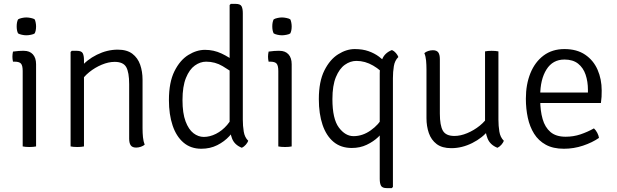

<svg xmlns="http://www.w3.org/2000/svg" viewBox="-20 -755 3182 990"><path d="M166 0Q152.5 3 132 3Q110.5 3 97 0V-389Q97 -417 88.2 -427Q79.5 -437 56 -437H47Q44 -450.5 44 -463Q44 -470 44.8 -475.8Q45.5 -481.5 47 -489Q63.5 -491.5 75.5 -492.2Q87.5 -493 95 -493H103Q133 -493 149.5 -474.8Q166 -456.5 166 -424ZM66 -619Q66 -641 73 -655Q80 -659.5 92.5 -662.2Q105 -665 116 -665Q126 -665 139.5 -662.2Q153 -659.5 159 -655Q162 -649 164 -638.5Q166 -628 166 -619Q166 -597 159 -583Q154 -578.5 140 -575.8Q126 -573 116 -573Q105 -573 92.5 -575.8Q80 -578.5 73 -583Q66 -597 66 -619Z M376 -493Q400 -493 406.5 -480.8Q413 -468.5 413 -445V0Q399.5 3 379 3Q357.5 3 344 0V-487L350 -493ZM715 -93Q715 -69 717.2 -47.2Q719.5 -25.5 726 -9Q718.5 -2.5 706.2 1.8Q694 6 682 6Q662.5 6 654.2 -5.5Q646 -17 646 -40V-321Q646 -382 630.8 -409Q615.5 -436 571 -436Q539.5 -436 504.8 -421.5Q470 -407 440.2 -383Q410.5 -359 394 -330V-405Q426.5 -446.5 479.5 -472.8Q532.5 -499 587 -499Q634.5 -499 662.5 -477.8Q690.5 -456.5 702.8 -421.2Q715 -386 715 -344Z M1232 -138Q1232 -106 1236.8 -76.5Q1241.5 -47 1260 -29Q1256.5 -19.5 1247.5 -9Q1238.5 1.5 1227 7Q1189 -8 1176.5 -41Q1164 -74 1164 -113V-729L1170 -735H1195Q1219 -735 1225.5 -722.8Q1232 -710.5 1232 -687ZM851 -239Q851 -330.5 879.5 -387.8Q908 -445 951 -471.5Q994 -498 1037 -498Q1082 -498 1122 -479.2Q1162 -460.5 1198 -432L1195 -369Q1166.5 -391 1127.8 -414Q1089 -437 1043 -437Q1012.5 -437 984.5 -417Q956.5 -397 938.8 -353.2Q921 -309.5 921 -239Q921 -171 936.8 -129.2Q952.5 -87.5 977.5 -68.2Q1002.5 -49 1031 -49Q1062 -49 1093.8 -65Q1125.5 -81 1151 -110.5Q1176.5 -140 1189 -180L1201 -111Q1188.5 -81.5 1162.8 -53.2Q1137 -25 1100.2 -6.5Q1063.5 12 1018 12Q963.5 12 926.2 -19.8Q889 -51.5 870 -108Q851 -164.5 851 -239Z M1484 0Q1470.5 3 1450 3Q1428.5 3 1415 0V-389Q1415 -417 1406.2 -427Q1397.5 -437 1374 -437H1365Q1362 -450.5 1362 -463Q1362 -470 1362.8 -475.8Q1363.5 -481.5 1365 -489Q1381.5 -491.5 1393.5 -492.2Q1405.5 -493 1413 -493H1421Q1451 -493 1467.5 -474.8Q1484 -456.5 1484 -424ZM1384 -619Q1384 -641 1391 -655Q1398 -659.5 1410.5 -662.2Q1423 -665 1434 -665Q1444 -665 1457.5 -662.2Q1471 -659.5 1477 -655Q1480 -649 1482 -638.5Q1484 -628 1484 -619Q1484 -597 1477 -583Q1472 -578.5 1458 -575.8Q1444 -573 1434 -573Q1423 -573 1410.5 -575.8Q1398 -578.5 1391 -583Q1384 -597 1384 -619Z M1624 -244Q1624 -334.5 1652.5 -391.5Q1681 -448.5 1723.8 -475.2Q1766.5 -502 1809 -502Q1849.5 -502 1880 -491.2Q1910.5 -480.5 1934 -463Q1957.5 -445.5 1977 -425L1970 -360Q1945.5 -392.5 1904 -416.8Q1862.5 -441 1818 -441Q1786.5 -441 1758.2 -421Q1730 -401 1712 -357.5Q1694 -314 1694 -244Q1694 -142 1727.2 -97.5Q1760.5 -53 1803 -53Q1849.5 -53 1891.5 -82.8Q1933.5 -112.5 1955 -153L1966 -90Q1954 -71 1929.8 -48Q1905.5 -25 1871 -8.5Q1836.5 8 1794 8Q1738 8 1700.2 -23.2Q1662.5 -54.5 1643.2 -111.2Q1624 -168 1624 -244ZM1938 -377Q1938 -416 1950.5 -449Q1963 -482 2001 -497Q2012.5 -492 2021.5 -481.5Q2030.5 -471 2034 -461Q2015.5 -443 2010.8 -413.8Q2006 -384.5 2006 -352V209L2000 215H1975Q1951 215 1944.5 202.5Q1938 190 1938 167Z M2550 -138Q2550 -106 2554.8 -76.5Q2559.5 -47 2578 -29Q2574.5 -19.5 2565.5 -9Q2556.5 1.5 2545 7Q2507 -8 2494 -41Q2481 -74 2481 -113V-490Q2494.5 -493 2515 -493Q2536.5 -493 2550 -490ZM2179 -397Q2179 -421 2177 -442.8Q2175 -464.5 2168 -481Q2175.5 -488 2187.8 -492Q2200 -496 2212 -496Q2231.5 -496 2239.8 -484.8Q2248 -473.5 2248 -450V-169Q2248 -108.5 2263.5 -81.2Q2279 -54 2323 -54Q2354.5 -54 2389.2 -68.5Q2424 -83 2453.8 -107Q2483.5 -131 2500 -160V-85Q2468 -44 2415 -17.5Q2362 9 2307 9Q2259.5 9 2231.5 -12.2Q2203.5 -33.5 2191.2 -68.8Q2179 -104 2179 -146Z M2733.5 -224V-278H3011.5V-292Q3011.5 -334.5 2999.5 -370Q2987.5 -405.5 2960.8 -426.8Q2934 -448 2890.5 -448Q2830 -448 2797.8 -396.8Q2765.5 -345.5 2765.5 -262V-240Q2765.5 -184.5 2777.8 -141.5Q2790 -98.5 2818.5 -74.2Q2847 -50 2896.5 -50Q2937 -50 2973.2 -62.2Q3009.5 -74.5 3042.5 -93Q3052.5 -84 3059.8 -69.8Q3067 -55.5 3068.5 -44Q3034 -20 2986.2 -4Q2938.5 12 2887.5 12Q2832 12 2794.2 -8.8Q2756.5 -29.5 2734 -65.5Q2711.5 -101.5 2701.5 -148Q2691.5 -194.5 2691.5 -246Q2691.5 -320 2715 -377.8Q2738.5 -435.5 2783 -468.8Q2827.5 -502 2890.5 -502Q2954.5 -502 2997.2 -473Q3040 -444 3061.2 -395.5Q3082.5 -347 3082.5 -288Q3082.5 -270 3081.8 -256Q3081 -242 3078.5 -224Z"/></svg>

Font: Signika Negative Light Light
Style: Regular
Weight: 300
Version: Version 2.001